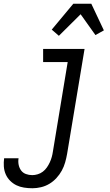

<svg xmlns="http://www.w3.org/2000/svg" viewBox="-69 -781 589 1024"><path d="M104 223Q81 223 59 219.5Q37 216 18.5 207Q0 198 -15 183Q-30 168 -38.5 148.5Q-47 129 -48.5 107Q-50 85 -47 63H30Q27 81 30.5 98Q34 115 43.5 128Q53 141 69 147Q85 153 103 153Q117 153 132 148.5Q147 144 159.5 134.5Q172 125 181 112Q190 99 196.5 85Q203 71 207 56.5Q211 42 213 28L292 -450H161V-520H382L289 39Q285 62 278.5 85Q272 108 260.5 129Q249 150 232 168.5Q215 187 194 199.5Q173 212 149.5 217.5Q126 223 104 223ZM245 -590 207 -623 322 -761H418L485 -619L440 -594L361 -705Z"/></svg>

Font: Iosevka Curly Slab
Style: Italic
Weight: 400
Italic angle: -9°
Monospace: yes
Designer: Belleve Invis
Foundry: Belleve Invis
Version: Version 22.1.2; ttfautohint (v1.8.4)